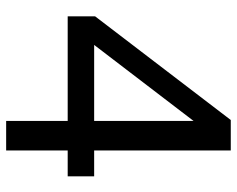

<svg xmlns="http://www.w3.org/2000/svg" viewBox="-93 -677 770 624"><g transform="rotate(90 292.0 -365.0)"><path d="M370 -730H469V-286H553V-200H469V0H373V-200H33V-289ZM126 -286H373V-609Z"/></g></svg>

Font: Nacelle
Style: Regular
Weight: 400
Designer: Sora Sagano
Foundry: Sora Sagano
Version: Version 1.000;FEAKit 1.0